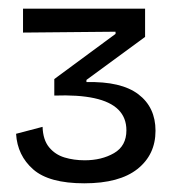

<svg xmlns="http://www.w3.org/2000/svg" viewBox="-20 -684 410 442"><path d="M174 -262Q93 -262 56.5 -294Q20 -326 17 -376L78 -392Q79 -362 93 -345Q107 -328 128.5 -321.5Q150 -315 175 -315Q214 -315 242.5 -331.5Q271 -348 271 -384Q271 -413 252.5 -431.5Q234 -450 197 -458Q160 -466 105 -464V-502L246 -606V-611L33 -609V-664H314V-599L179 -500V-495Q259 -497 298.5 -467Q338 -437 338 -383Q338 -328 296.5 -295Q255 -262 174 -262Z"/></svg>

Font: Bricolage Grotesque 72pt Light
Style: Regular
Weight: 300
Designer: Mathieu Triay
Foundry: Atelier Triay
Version: Version 1.001;gftools[0.9.33.dev8+g029e19f]